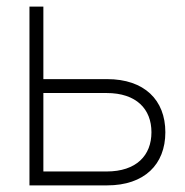

<svg xmlns="http://www.w3.org/2000/svg" viewBox="-20 -560 560 580"><path d="M303.5 0C416 0 479.5 -63 479.5 -160.5C479.5 -258 416 -321 303.5 -321H111V-540H69V0ZM111 -42V-279H302C392 -279 437.5 -230.5 437.5 -160.5C437.5 -90.5 392 -42 302 -42Z"/></svg>

Font: Vela Sans ExtLt
Style: Regular
Weight: 200
Designer: Principal design: Mikhail Sharanda - project Manrope.
Design modification: Ravid Balaliev
Foundry: Mikhail Sharanda
Version: Version 1.001